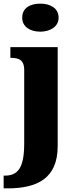

<svg xmlns="http://www.w3.org/2000/svg" viewBox="-45 -795 420 1055"><path d="M177 -621C230 -621 277 -648 277 -698C277 -751 230 -775 177 -775C120 -775 77 -751 77 -698C77 -648 120 -621 177 -621ZM-25 240H-3C157 240 272 187 272 8V-536H12V-477H16C55 -477 88 -468 88 -411V-6C88 129 52 170 -18 170H-25Z"/></svg>

Font: Noto Serif Ethiopic SemiCondensed Black
Style: Regular
Weight: 900
Width: 4
Designer: Monotype Design Team
Foundry: Monotype Imaging Inc.
Version: Version 2.102